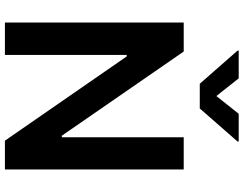

<svg xmlns="http://www.w3.org/2000/svg" viewBox="-125 -866 991 781"><g transform="rotate(90 370.5 -475.5)"><path d="M669.4 0H552.2L209.5 -495.4H203.5V0H71.7V-727.3H189.6L532 -231.5H538.4V-727.3H669.4ZM421.2 -792.6H320.7L186.1 -946V-951H298.7L370.7 -860.1L442.8 -951H555.4V-946Z"/></g></svg>

Font: Linik Sans SemiBold
Style: Regular
Weight: 600
Designer: Fonts by Rasmus Andersson / Changes by Cristiano Sobral with parts from Marc Monis
Foundry: rsms
Version: Version 3.020; ttfautohint (v1.6)